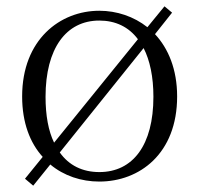

<svg xmlns="http://www.w3.org/2000/svg" viewBox="-20 -560 630 607"><path d="M294 14C421 14 540 -74 540 -255C540 -341 512 -407 470 -452L524 -520L500 -540L446 -474C403 -508 349 -526 294 -526C170 -526 50 -435 50 -255C50 -172 75 -108 115 -64L59 5L85 27L139 -40C182 -4 237 14 294 14ZM151 -109C133 -146 124 -195 124 -254C124 -407 189 -495 294 -495C345 -495 387 -475 416 -436ZM294 -16C241 -16 198 -37 169 -78L434 -408C454 -369 465 -317 465 -254C465 -101 400 -16 294 -16Z"/></svg>

Font: Noto Serif KR Light
Style: Regular
Weight: 300
Designer: Ryoko NISHIZUKA 西塚涼子 (kana & ideographs); Frank Grießhammer (Latin, Greek & Cyrillic); Wenlong ZHANG 张文龙 (bopomofo); San
Foundry: Adobe
Version: Version 2.001;hotconv 1.1.0;makeotfexe 2.6.0